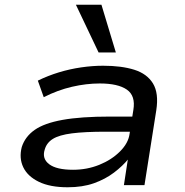

<svg xmlns="http://www.w3.org/2000/svg" viewBox="-20 -783 781 812"><path d="M266 9Q192 9 144.5 -14Q97 -37 78.5 -75.5Q60 -114 72 -161Q86 -205 126.5 -233.5Q167 -262 244.5 -276Q322 -290 446 -290H560L550 -226H427Q338 -226 284 -219Q230 -212 203.5 -195.5Q177 -179 169 -150Q157 -112 188 -88.5Q219 -65 289 -65Q348 -65 400 -86Q452 -107 487.5 -142.5Q523 -178 528 -217L544 -318Q554 -378 516.5 -404Q479 -430 402 -430Q345 -430 284.5 -416Q224 -402 165 -372L140 -442Q183 -463 229 -477Q275 -491 323 -498Q371 -505 416 -505Q494 -505 548 -488Q602 -471 627 -430Q652 -389 641 -317L591 0H504L521 -111L524 -112Q499 -81 462 -53Q425 -25 377 -8Q329 9 266 9ZM397 -561 301 -763H409L470 -561Z"/></svg>

Font: Nunito Sans 7pt Expanded
Style: Italic
Weight: 400
Width: 7
Italic angle: -9°
Designer: Vernon Adams
Foundry: Vernon Adams
Version: Version 3.101;gftools[0.9.27]